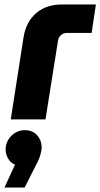

<svg xmlns="http://www.w3.org/2000/svg" viewBox="-30 -533 448 857"><path d="M18 0 75 -366Q86 -435 131 -474Q176 -513 246 -513H398L379 -386H268Q254 -386 242.5 -376.5Q231 -367 229 -352L173 0ZM-10 304 37 202Q16 193 5.5 173.5Q-5 154 -5 133Q-5 111 6.5 91.5Q18 72 37.5 60Q57 48 80 48Q116 48 136 71Q156 94 156 125Q156 139 149.5 160.5Q143 182 130 205L80 304Z"/></svg>

Font: MuseoModerno Thin
Style: Bold Italic
Weight: 700
Italic angle: -9°
Version: Version 1.003